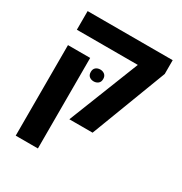

<svg xmlns="http://www.w3.org/2000/svg" viewBox="-192 -743 1065 1124"><g transform="rotate(30 340.0 -181.0)"><path d="M299 0 487 -476H75V-602H650V-509L456 0ZM75 240V-372H225V240ZM269 -303Q269 -323 281 -333Q293 -343 311 -343Q328 -343 340.5 -333Q353 -323 353 -303Q353 -283 340.5 -273Q328 -263 311 -263Q293 -263 281 -273Q269 -283 269 -303Z"/></g></svg>

Font: Noto Sans Hebrew
Style: Bold
Weight: 700
Designer: Monotype Design Team
Foundry: Monotype Imaging Inc.
Version: Version 2.003